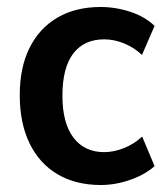

<svg xmlns="http://www.w3.org/2000/svg" viewBox="-20 -519 474 549"><path d="M268 10Q196.5 10 144.5 -20.8Q92.5 -51.5 64.5 -109.2Q36.5 -167 36.5 -247Q36.5 -326 64.5 -382.2Q92.5 -438.5 144.5 -468.8Q196.5 -499 267.5 -499Q311 -499 352.8 -485.2Q394.5 -471.5 422 -445L386 -362Q363 -383.5 334.5 -395Q306 -406.5 278 -406.5Q220.5 -406.5 189.5 -366Q158.5 -325.5 158.5 -245Q158.5 -167 190 -125.5Q221.5 -84 278 -84Q305 -84 334.2 -95.5Q363.5 -107 386.5 -128.5L422 -44Q394.5 -19.5 352.5 -4.8Q310.5 10 268 10Z"/></svg>

Font: Nunito Sans 12pt ExtraLight SemiCondensed
Style: Regular
Weight: 200
Width: 4
Version: Version 3.101;gftools[0.9.27]